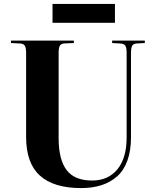

<svg xmlns="http://www.w3.org/2000/svg" viewBox="-20 -935 789 969"><path d="M245.1 -819.8V-915H560.1V-819.8ZM389.2 14.2Q251 14.2 181.4 -48.8Q111.8 -111.8 111.8 -243.2V-668Q111.8 -693.8 105 -704.6Q98.1 -715.3 78.1 -715.8L35.2 -717.8V-730H353V-717.8L306.2 -715.8Q288.6 -714.8 282.2 -704.6Q275.9 -694.3 275.9 -666V-236.8Q275.9 -130.9 315.7 -77.4Q355.5 -23.9 444.8 -23.9Q526.4 -23.9 572.8 -80.8Q619.1 -137.7 619.1 -241.2V-668Q619.1 -695.3 611.8 -705.3Q604.5 -715.3 583 -715.8L545.9 -717.8V-730H710.9V-717.8L673.8 -715.8Q654.3 -715.3 647.7 -705.1Q641.1 -694.8 641.1 -666V-242.2Q641.1 -174.8 623 -124.8Q605 -74.7 570.8 -44.7Q536.6 -14.6 491.5 -0.2Q446.3 14.2 389.2 14.2Z"/></svg>

Font: Display Regular
Style: Bold
Weight: 700
Designer: Latin by Veronika Burian and Jose Scaglione. Greek by Irene Vlachou. Cyrillic by Vera Evstafieva.
Foundry: TypeTogether
Version: Version 3.002